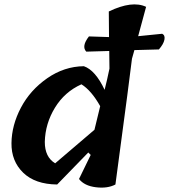

<svg xmlns="http://www.w3.org/2000/svg" viewBox="-20 -850 766 870"><path d="M606 -686 715 -697Q729 -690 725 -670Q721 -650 700 -626L589 -623L578 -584Q573 -536 503 -14Q467 5 414.5 -1.5Q362 -8 338 -39L391 -148L380 -159Q256 -32 239 -14Q139 -15 85 -67.5Q31 -120 32 -201.5Q33 -283 75 -362.5Q117 -442 194 -495.5Q271 -549 360 -550Q412 -532 454 -443Q465 -486 476 -539L475 -619L371 -616Q348 -640 383 -685L474 -682L473 -798Q579 -849 642 -819ZM230 -110 408 -262 434 -369Q394 -440 349 -468Q273 -434 229 -362Q185 -290 183 -207Q183 -138 230 -110Z"/></svg>

Font: Tillana SemiBold
Style: Regular
Weight: 600
Designer: Lipi Raval (Devanagari, Latin), Jonny Pinhorn (Latin)
Foundry: Indian Type Foundry
Version: Version 2.003;PS 1.0;hotconv 1.0.79;makeotf.lib2.5.61930; tt